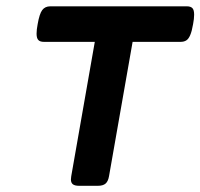

<svg xmlns="http://www.w3.org/2000/svg" viewBox="-20 -600 647 620"><path d="M606.9 -552.7Q606.9 -539.6 603.5 -522Q599.6 -499 594.2 -486.6Q588.9 -474.1 581.5 -469.5Q574.2 -464.8 562.5 -464.8H408.2L332 -30.8Q329.1 -14.2 320.8 -7.1Q312.5 0 295.9 0H235.4Q221.7 0 215.3 -4.9Q209 -9.8 209 -20.5Q209 -22.9 210 -30.8L286.1 -464.8H122.1Q109.4 -464.8 103.8 -470.7Q98.1 -476.6 98.1 -491.2Q98.1 -504.4 101.6 -522Q107.4 -555.7 116.5 -567.6Q125.5 -579.6 142.6 -579.6H583Q595.7 -579.6 601.3 -573.7Q606.9 -567.9 606.9 -552.7Z"/></svg>

Font: Courier Prime Sans
Style: Bold Italic
Weight: 700
Italic angle: -10°
Designer: Alan Dague-Greene
Foundry: Quote-Unquote Apps
Version: Version 3.020